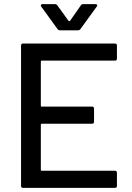

<svg xmlns="http://www.w3.org/2000/svg" viewBox="-20 -911 638 931"><path d="M537 -617H182Q178 -617 178 -613V-398Q178 -394 182 -394H426Q436 -394 436 -384V-321Q436 -311 426 -311H182Q178 -311 178 -307V-87Q178 -83 182 -83H537Q547 -83 547 -73V-10Q547 0 537 0H92Q82 0 82 -10V-690Q82 -700 92 -700H537Q547 -700 547 -690V-627Q547 -617 537 -617ZM178 -885Q178 -887 180 -889Q182 -891 186 -891H246Q254 -891 258 -885L313 -809Q314 -808 316 -808Q318 -808 319 -809L372 -885Q376 -891 384 -891H443Q449 -891 451 -887.5Q453 -884 449 -879L370 -770Q366 -764 357 -764H272Q263 -764 259 -770L180 -879Q178 -881 178 -885Z"/></svg>

Font: Amber EN Medium
Style: Regular
Weight: 500
Designer: Jeremy Tribby
Foundry: Tribby Type Co.
Version: Version 1.403 November 24, 2021